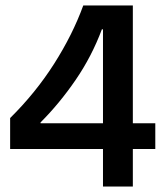

<svg xmlns="http://www.w3.org/2000/svg" viewBox="-20 -681 612 701"><path d="M17 -137V-250Q110 -342 177.5 -448Q245 -554 284 -661H465V-231H547V-137H465V0H356V-137ZM128 -231H356V-574H352Q315 -475 256 -389Q197 -303 128 -234Z"/></svg>

Font: Bricolage Grotesque 96pt Medium
Style: Regular
Weight: 500
Designer: Mathieu Triay
Foundry: Atelier Triay
Version: Version 1.001; ttfautohint (v1.8.4.7-5d5b);gftools[0.9.33.de